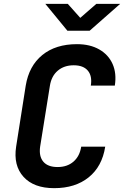

<svg xmlns="http://www.w3.org/2000/svg" viewBox="-20 -970 646 1000"><path d="M262 10Q156 10 102.5 -49Q49 -108 64 -206L114 -524Q131 -627 200.5 -683.5Q270 -740 381 -740Q449 -740 497 -712.5Q545 -685 566.5 -636.5Q588 -588 578 -524H453Q461 -574 437.5 -602Q414 -630 364 -630Q314 -630 281 -602Q248 -574 240 -524L189 -206Q182 -156 205.5 -128Q229 -100 280 -100Q330 -100 362.5 -128Q395 -156 403 -206H528Q512 -103 442 -46.5Q372 10 262 10ZM331 -810 216 -950H333L398 -877L482 -950H606L447 -810Z"/></svg>

Font: JetBrains Mono NL
Style: Bold Italic
Weight: 700
Italic angle: -9°
Designer: Philipp Nurullin, Konstantin Bulenkov
Foundry: JetBrains
Version: Version 2.304; ttfautohint (v1.8.4.7-5d5b)